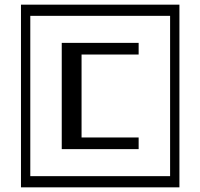

<svg xmlns="http://www.w3.org/2000/svg" viewBox="-20 -804 860 824"><path d="M70 -784H750V0H70ZM710 -48V-736H110V-48ZM245 -620H575V-570H330V-214H575V-164H245Z"/></svg>

Font: Facade Sud
Style: Regular
Weight: 100
Designer: Éléonore Fines
Foundry: Velvetyne Type Foundry
Version: Version 1.001;Glyphs 3.2 (3202)